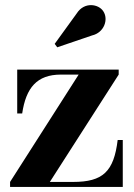

<svg xmlns="http://www.w3.org/2000/svg" viewBox="-20 -733 526 753"><path d="M341 -594C388.5 -605 406.5 -657 385 -689C367 -717 311 -727.5 281 -680.5L194.5 -561L204.5 -547.5ZM219 -440.5H288.5L19.5 -19.5V0H461.5V-184H441.5C426.5 -60 383.5 -19.5 267 -19.5H175.5L445.5 -440.5V-460H47.5V-288H67C82 -389 125 -440.5 219 -440.5Z"/></svg>

Font: Bodoni* 11pt
Style: Bold
Weight: 700
Version: Version 2.3